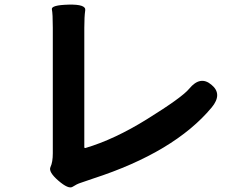

<svg xmlns="http://www.w3.org/2000/svg" viewBox="-20 -767 1040 829"><path d="M232 13Q188 -25 198 -46Q208 -67 208 -105V-647Q208 -708 204 -726.5Q200 -745 276 -747Q352 -749 348 -722.5Q344 -696 344 -647V-132Q344 -127 349 -128Q474 -165 614 -252Q767 -347 797 -384Q845 -442 893 -401Q942 -361 894 -303Q733 -110 382 4Q349 15 347 16Q345 17 328 22.5Q311 28 293.5 39.5Q276 51 232 13Z"/></svg>

Font: Resource Han Rounded KR
Style: Bold
Weight: 700
Designer: Cyano Hao (round all glyphs); Ryoko NISHIZUKA 西塚涼子 (kana, bopomofo & ideographs); Paul D. Hunt (Latin, Greek & Cyrillic)
Foundry: Cyano Hao
Version: 0.990